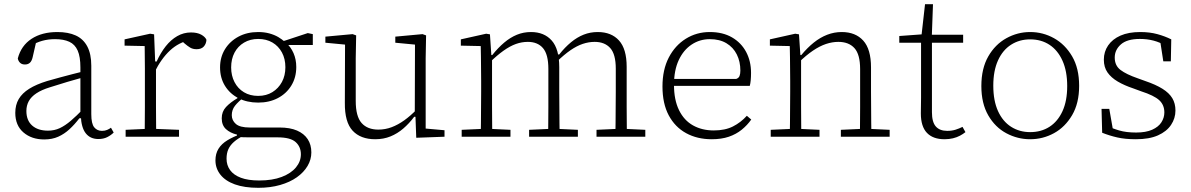

<svg xmlns="http://www.w3.org/2000/svg" viewBox="-20 -653 5689 917"><path d="M191 13Q131 13 92 -20.5Q53 -54 53 -114Q53 -152 69.5 -180Q86 -208 119.5 -229Q153 -250 205 -266Q236 -275 266 -283Q296 -291 326.5 -299Q357 -307 386 -314V-286Q345 -275 302 -262Q259 -249 218 -236Q179 -224 154 -207.5Q129 -191 117.5 -170Q106 -149 106 -123Q106 -78 133.5 -53.5Q161 -29 209 -29Q240 -29 265.5 -41Q291 -53 318 -76Q345 -99 378 -133L381 -88H359Q336 -58 311.5 -35.5Q287 -13 258 0Q229 13 191 13ZM450 11Q411 11 389.5 -16.5Q368 -44 366 -100L364 -102V-331Q364 -382 351 -411.5Q338 -441 311 -453.5Q284 -466 243 -466Q210 -466 181.5 -458Q153 -450 127 -434L155 -463L136 -380Q132 -362 123 -353.5Q114 -345 99 -345Q84 -345 75.5 -353.5Q67 -362 65 -374Q81 -435 130.5 -467.5Q180 -500 254 -500Q306 -500 342 -483.5Q378 -467 397 -431Q416 -395 416 -339V-108Q416 -62 430 -45Q444 -28 467 -28Q481 -28 491.5 -32.5Q502 -37 510 -43L523 -20Q510 -7 492 2Q474 11 450 11Z M580 0V-33L690 -38H708L835 -33V0ZM671 0Q671 -30 671.5 -67Q672 -104 672 -143Q672 -182 672 -215V-266Q672 -297 672 -325Q672 -353 671.5 -380.5Q671 -408 671 -433L575 -435V-465L697 -492L716 -489L721 -360L725 -359V-215Q725 -182 725 -143Q725 -104 725.5 -67Q726 -30 726 0ZM718 -308 712 -359H728Q747 -401 771.5 -432Q796 -463 826.5 -480.5Q857 -498 892 -498Q922 -498 941 -487.5Q960 -477 966 -463Q965 -444 953.5 -431Q942 -418 919 -418Q901 -418 888.5 -425.5Q876 -433 862 -445L842 -463L889 -462Q834 -451 792 -412Q750 -373 718 -308Z M1214 244Q1147 244 1101.5 227.5Q1056 211 1032.5 181Q1009 151 1009 113Q1009 81 1023.5 57.5Q1038 34 1066 17Q1094 0 1133 -14L1143 -5Q1115 9 1097 25Q1079 41 1070.5 60Q1062 79 1062 105Q1062 136 1079 159.5Q1096 183 1130.5 196Q1165 209 1218 209Q1281 209 1325.5 192Q1370 175 1393.5 146.5Q1417 118 1417 84Q1417 48 1392 25.5Q1367 3 1306 3H1171Q1157 3 1142 2.5Q1127 2 1112 1V-10Q1079 -18 1059 -36.5Q1039 -55 1039 -88Q1039 -120 1059.5 -142Q1080 -164 1114 -184V-199L1150 -193Q1117 -167 1102 -147.5Q1087 -128 1087 -103Q1087 -78 1106.5 -61Q1126 -44 1173 -44H1315Q1365 -44 1398.5 -29.5Q1432 -15 1449.5 11.5Q1467 38 1467 75Q1467 109 1449 139.5Q1431 170 1398 193.5Q1365 217 1318 230.5Q1271 244 1214 244ZM1213 -163Q1160 -163 1119 -184Q1078 -205 1054.5 -243Q1031 -281 1031 -331Q1031 -380 1054.5 -418Q1078 -456 1119 -478Q1160 -500 1213 -500Q1242 -500 1266 -493.5Q1290 -487 1309 -476Q1328 -465 1342 -451L1345 -450Q1369 -429 1382 -399Q1395 -369 1395 -333Q1395 -283 1371.5 -244.5Q1348 -206 1307 -184.5Q1266 -163 1213 -163ZM1213 -195Q1252 -195 1281 -213Q1310 -231 1326.5 -261.5Q1343 -292 1343 -332Q1343 -372 1326.5 -402.5Q1310 -433 1281 -450Q1252 -467 1213 -467Q1175 -467 1145.5 -449.5Q1116 -432 1100 -401.5Q1084 -371 1084 -331Q1084 -292 1100 -261Q1116 -230 1145 -212.5Q1174 -195 1213 -195ZM1317 -438V-458H1338L1450 -495L1474 -490V-438Z M1772 12Q1702 12 1664 -29Q1626 -70 1627 -162L1628 -460L1649 -438L1534 -449V-478L1664 -490L1681 -484L1679 -375V-171Q1679 -97 1707 -65.5Q1735 -34 1787 -34Q1820 -34 1850.5 -45.5Q1881 -57 1911 -78.5Q1941 -100 1971 -131L1979 -95H1958Q1934 -63 1906 -39Q1878 -15 1845 -1.5Q1812 12 1772 12ZM1968 5 1964 -104H1961L1962 -440L1868 -449V-478L1998 -490L2015 -484L2013 -375V-39L2103 -31V0Z M2185 0V-33L2295 -38H2313L2418 -33V0ZM2276 0Q2277 -30 2277 -67Q2277 -104 2277.5 -143Q2278 -182 2278 -215V-266Q2278 -297 2277.5 -325Q2277 -353 2277 -380.5Q2277 -408 2276 -433L2181 -435V-465L2302 -492L2320 -489L2327 -385L2330 -384V-215Q2330 -182 2330 -143Q2330 -104 2330.5 -67Q2331 -30 2331 0ZM2507 0V-33L2616 -38H2634L2740 -33V0ZM2598 0Q2598 -30 2598.5 -67Q2599 -104 2599 -142.5Q2599 -181 2599 -215V-324Q2599 -393 2573.5 -423Q2548 -453 2501 -453Q2472 -453 2444 -443Q2416 -433 2385 -411Q2354 -389 2318 -354L2313 -390H2331Q2359 -425 2388 -449.5Q2417 -474 2448.5 -487Q2480 -500 2516 -500Q2579 -500 2615 -459.5Q2651 -419 2651 -332V-215Q2651 -181 2651.5 -142.5Q2652 -104 2652 -67Q2652 -30 2653 0ZM2829 0V-33L2938 -38H2956L3062 -33V0ZM2919 0Q2920 -30 2920 -67Q2920 -104 2920.5 -142.5Q2921 -181 2921 -215V-325Q2921 -394 2894.5 -423.5Q2868 -453 2820 -453Q2792 -453 2763.5 -443.5Q2735 -434 2704.5 -413Q2674 -392 2639 -358L2633 -393H2651Q2678 -427 2707 -451Q2736 -475 2767.5 -487.5Q2799 -500 2835 -500Q2900 -500 2936.5 -459.5Q2973 -419 2973 -334V-215Q2973 -181 2973 -142.5Q2973 -104 2973.5 -67Q2974 -30 2974 0Z M3379 12Q3310 12 3257 -17Q3204 -46 3174 -102Q3144 -158 3144 -240Q3144 -320 3174 -378Q3204 -436 3255.5 -468Q3307 -500 3370 -500Q3432 -500 3476 -474.5Q3520 -449 3543.5 -405Q3567 -361 3567 -305Q3567 -286 3565.5 -270Q3564 -254 3561 -243H3177V-276H3496Q3508 -280 3512 -290Q3516 -300 3516 -316Q3516 -359 3499 -393Q3482 -427 3449.5 -446.5Q3417 -466 3370 -466Q3322 -466 3283 -440Q3244 -414 3221.5 -365.5Q3199 -317 3199 -248Q3199 -176 3223 -127Q3247 -78 3290 -54Q3333 -30 3389 -30Q3443 -30 3480.5 -49Q3518 -68 3547 -100L3568 -82Q3549 -55 3522.5 -33.5Q3496 -12 3461 0Q3426 12 3379 12Z M3661 0V-33L3771 -38H3789L3894 -33V0ZM3752 0Q3753 -30 3753 -67Q3753 -104 3753.5 -143Q3754 -182 3754 -215V-266Q3754 -297 3753.5 -325Q3753 -353 3753 -380.5Q3753 -408 3752 -433L3657 -435V-465L3778 -492L3796 -489L3803 -384H3806V-215Q3806 -182 3806 -143Q3806 -104 3806.5 -67Q3807 -30 3807 0ZM3996 0V-33L4105 -38H4123L4229 -33V0ZM4087 0Q4087 -30 4087.5 -67Q4088 -104 4088 -142.5Q4088 -181 4088 -215V-323Q4088 -393 4061 -423Q4034 -453 3984 -453Q3955 -453 3925 -443Q3895 -433 3862.5 -411Q3830 -389 3794 -354L3789 -390H3807Q3836 -425 3866.5 -449.5Q3897 -474 3930.5 -487Q3964 -500 4000 -500Q4066 -500 4103 -459Q4140 -418 4140 -331V-215Q4140 -181 4140.5 -142.5Q4141 -104 4141 -67Q4141 -30 4142 0Z M4407 -449V-487H4580V-449ZM4491 12Q4436 12 4407 -18.5Q4378 -49 4378 -111Q4378 -130 4378.5 -148Q4379 -166 4379 -187V-449H4275V-481L4398 -490L4380 -474L4398 -633H4436L4430 -469L4431 -460V-117Q4431 -70 4449.5 -49Q4468 -28 4504 -28Q4526 -28 4543.5 -33.5Q4561 -39 4577 -47L4591 -22Q4580 -13 4565 -5Q4550 3 4531.5 7.5Q4513 12 4491 12Z M4900 12Q4840 12 4786.5 -16.5Q4733 -45 4700 -102Q4667 -159 4667 -242Q4667 -326 4700 -383.5Q4733 -441 4786.5 -470.5Q4840 -500 4900 -500Q4961 -500 5014 -470.5Q5067 -441 5100.5 -384Q5134 -327 5134 -243Q5134 -160 5100.5 -103Q5067 -46 5014 -17Q4961 12 4900 12ZM4900 -22Q4953 -22 4992.5 -47.5Q5032 -73 5054.5 -122Q5077 -171 5077 -242Q5077 -313 5054.5 -363Q5032 -413 4992.5 -439Q4953 -465 4900 -465Q4849 -465 4809 -439.5Q4769 -414 4746.5 -364.5Q4724 -315 4724 -244Q4724 -172 4746.5 -122.5Q4769 -73 4809 -47.5Q4849 -22 4900 -22Z M5405 12Q5354 12 5316.5 3.5Q5279 -5 5244 -19L5241 -133H5278L5298 -19H5266V-53Q5291 -40 5325 -30Q5359 -20 5406 -20Q5453 -20 5483 -33.5Q5513 -47 5527 -69Q5541 -91 5541 -116Q5541 -152 5516.5 -174.5Q5492 -197 5430 -217L5392 -231Q5350 -245 5318.5 -263.5Q5287 -282 5269.5 -307Q5252 -332 5252 -368Q5252 -406 5272.5 -436Q5293 -466 5331.5 -483Q5370 -500 5426 -500Q5471 -500 5507.5 -490Q5544 -480 5574 -465L5572 -360H5536L5520 -464H5548V-434Q5520 -451 5489.5 -459Q5459 -467 5424 -467Q5363 -467 5333.5 -441Q5304 -415 5304 -378Q5304 -340 5331.5 -319Q5359 -298 5414 -279L5450 -266Q5500 -249 5532 -229Q5564 -209 5579 -184Q5594 -159 5594 -125Q5594 -88 5573 -56.5Q5552 -25 5510.5 -6.5Q5469 12 5405 12Z"/></svg>

Font: Source Serif 4 Light
Style: Regular
Weight: 300
Designer: Frank Grießhammer
Foundry: Adobe Systems Incorporated
Version: Version 4.004;hotconv 1.0.116;makeotfexe 2.5.65601